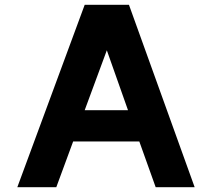

<svg xmlns="http://www.w3.org/2000/svg" viewBox="-20 -760 881 798"><path d="M789 18H627L559 -172H284L214 18H52L332 -740H516ZM512 -302 424 -551 332 -302Z"/></svg>

Font: SUITE Heavy
Style: Regular
Weight: 900
Designer: Sun
Foundry: Sun
Version: Version 2.040